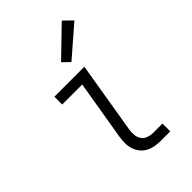

<svg xmlns="http://www.w3.org/2000/svg" viewBox="-228 -864 956 956"><g transform="rotate(-45 250.0 -386.0)"><path d="M322 0Q301 0 280.5 -3.5Q260 -7 242 -16.5Q224 -26 211.5 -41.5Q199 -57 192.5 -76Q186 -95 186 -116.5Q186 -138 189 -159L242 -475H101V-530H312L249 -150Q246 -132 248 -113.5Q250 -95 260 -81Q270 -67 287 -61Q304 -55 322 -55H387V0ZM283 -592 246 -628 395 -772 440 -728Z"/></g></svg>

Font: Iosevka Slab Light
Style: Italic
Weight: 300
Italic angle: -9°
Monospace: yes
Designer: Belleve Invis
Foundry: Belleve Invis
Version: Version 11.1.1; ttfautohint (v1.8.3)